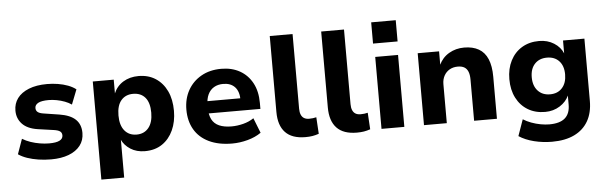

<svg xmlns="http://www.w3.org/2000/svg" viewBox="-54 -935 4180 1324"><g transform="rotate(-5 2035.5 -273.5)"><path d="M268 11Q222 11 180 4.5Q138 -2 103 -14Q68 -26 42 -44L79 -148Q105 -132 136 -121.5Q167 -111 200 -105.5Q233 -100 263 -100Q312 -100 335.5 -112Q359 -124 359 -147Q359 -166 345.5 -175.5Q332 -185 303 -189L191 -205Q121 -216 86 -253.5Q51 -291 51 -345Q51 -394 78 -430.5Q105 -467 157.5 -488Q210 -509 284 -509Q322 -509 359 -503Q396 -497 428 -485Q460 -473 483 -455L443 -353Q423 -367 396.5 -377Q370 -387 341 -392.5Q312 -398 286 -398Q236 -398 213 -385.5Q190 -373 190 -351Q190 -333 202.5 -323Q215 -313 242 -309L351 -292Q426 -280 462 -245.5Q498 -211 498 -152Q498 -101 469.5 -64.5Q441 -28 389.5 -8.5Q338 11 268 11Z M600 180V-499H745V-402H744Q765 -453 810.5 -481Q856 -509 917 -509Q985 -509 1035 -476.5Q1085 -444 1112.5 -386Q1140 -328 1140 -249Q1140 -174 1113 -115Q1086 -56 1036.5 -22.5Q987 11 917 11Q859 11 817 -16Q775 -43 756 -85H758V180ZM870 -108Q922 -108 952.5 -145Q983 -182 983 -250Q983 -319 953 -354.5Q923 -390 869 -390Q817 -390 786.5 -354.5Q756 -319 756 -250Q756 -182 786.5 -145Q817 -108 870 -108Z M1521 11Q1427 11 1360.5 -21Q1294 -53 1260 -111.5Q1226 -170 1226 -249Q1226 -324 1258.5 -382.5Q1291 -441 1350.5 -475Q1410 -509 1490 -509Q1563 -509 1618 -478Q1673 -447 1704 -389.5Q1735 -332 1735 -251V-210H1353V-295H1618L1604 -280Q1604 -342 1575 -373Q1546 -404 1494 -404Q1457 -404 1430 -388Q1403 -372 1388.5 -341.5Q1374 -311 1374 -266V-253Q1374 -201 1390.5 -169Q1407 -137 1441.5 -122Q1476 -107 1527 -107Q1566 -107 1607.5 -117.5Q1649 -128 1681 -150L1722 -46Q1682 -18 1628 -3.5Q1574 11 1521 11Z M2028 11Q1935 11 1889 -37.5Q1843 -86 1843 -179V-705H2001V-188Q2001 -164 2008 -147Q2015 -130 2029 -121.5Q2043 -113 2064 -113Q2078 -113 2090 -114.5Q2102 -116 2114 -119L2121 -4Q2098 4 2076.5 7.5Q2055 11 2028 11Z M2384 11Q2291 11 2245 -37.5Q2199 -86 2199 -179V-705H2357V-188Q2357 -164 2364 -147Q2371 -130 2385 -121.5Q2399 -113 2420 -113Q2434 -113 2446 -114.5Q2458 -116 2470 -119L2477 -4Q2454 4 2432.5 7.5Q2411 11 2384 11Z M2548 -591V-738H2718V-591ZM2555 0V-498H2713V0Z M2849 0V-498H2997V-402H2995Q3019 -454 3066 -481.5Q3113 -509 3171 -509Q3231 -509 3272 -485.5Q3313 -462 3333.5 -413.5Q3354 -365 3354 -291V0H3196V-285Q3196 -318 3187.5 -339.5Q3179 -361 3161.5 -371.5Q3144 -382 3116 -382Q3084 -382 3059.5 -368Q3035 -354 3021 -328.5Q3007 -303 3007 -270V0Z M3720 191Q3656 191 3595.5 176Q3535 161 3491 132L3531 19Q3556 35 3587 46.5Q3618 58 3650.5 64Q3683 70 3711 70Q3784 70 3819.5 39Q3855 8 3855 -54V-119H3856Q3837 -75 3792 -46.5Q3747 -18 3690 -18Q3622 -18 3571 -48.5Q3520 -79 3491.5 -134.5Q3463 -190 3463 -264Q3463 -337 3491.5 -392.5Q3520 -448 3571 -478.5Q3622 -509 3690 -509Q3748 -509 3792.5 -481Q3837 -453 3856 -407H3855V-498H4003V-67Q4003 15 3970 72.5Q3937 130 3874 160.5Q3811 191 3720 191ZM3734 -136Q3787 -136 3818 -170.5Q3849 -205 3849 -264Q3849 -323 3818 -356.5Q3787 -390 3734 -390Q3681 -390 3649.5 -356.5Q3618 -323 3618 -264Q3618 -205 3649.5 -170.5Q3681 -136 3734 -136Z"/></g></svg>

Font: Nunito Sans 9pt ExtraBold
Style: Regular
Weight: 800
Version: Version 3.101;gftools[0.9.27]